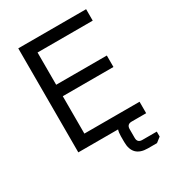

<svg xmlns="http://www.w3.org/2000/svg" viewBox="-205 -807 1001 1103"><g transform="rotate(-30 295.0 -255.0)"><path d="M90 0V-690H540V-614H174V-400H510V-324H174V-76H540V0ZM348 42Q348 -58 448 -58H472V0H444Q412 0 412 32V90Q412 122 444 122H540V155L508 180H448Q348 180 348 80Z"/></g></svg>

Font: Oxanium
Style: Regular
Weight: 400
Designer: Severin Meyer
Version: Version 1.001